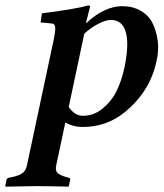

<svg xmlns="http://www.w3.org/2000/svg" viewBox="-49 -467 614 721"><path d="M267.6 -340.8 209 -64.9Q232.4 -31.7 262.7 -32.2Q303.7 -32.2 337.2 -60.1Q370.6 -87.9 389.2 -126.2Q407.7 -164.6 417.5 -210Q436.5 -297.9 423.8 -345Q411.1 -392.1 367.2 -392.1Q348.6 -392.1 321.3 -378.2Q293.9 -364.3 267.6 -340.8ZM275.9 -380.9Q343.8 -443.8 410.2 -443.8Q449.7 -443.8 479.5 -426.5Q509.3 -409.2 523.7 -380.4Q538.1 -351.6 543.2 -314.2Q548.3 -276.9 538.6 -236.8Q514.6 -124 420.9 -46.9Q351.6 10.3 259.8 9.8Q226.1 9.8 196.3 -6.8L162.1 153.8Q157.7 173.3 167.2 182.4Q176.8 191.4 200.7 198.2L208.5 200.2Q216.3 202.1 214.8 208L209.5 231.9L208.5 233.9Q127.9 231.9 88.9 231.9L-27.8 233.9L-29.3 231.9L-24.4 208Q-22.9 201.7 -14.6 200.2L-4.9 198.2Q22.9 192.4 35.4 183.1Q47.9 173.8 52.2 153.8L153.3 -320.8Q156.2 -335.4 157.5 -345.9Q158.7 -356.4 158.4 -362.8Q158.2 -369.1 156 -372.6Q153.8 -376 150.9 -377.4Q147.9 -378.9 143.6 -378.9L103.5 -382.8L108.4 -417Q233.9 -432.6 283.2 -446.8Q288.1 -445.8 289.6 -443.8L273.9 -380.9Z"/></svg>

Font: Linux Libertine Slanted
Style: Semibold Slanted
Weight: 600
Designer: Philipp H. Poll
Foundry: Philipp H. Poll
Version: Version 5.1.1